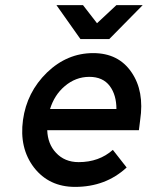

<svg xmlns="http://www.w3.org/2000/svg" viewBox="-20 -720 579 752"><path d="M201 -700 295 -567H408L539 -700H436L360 -629L305 -700ZM524 -210 529 -250Q546 -363 495 -437Q444 -512 345 -512Q243 -512 164 -436Q85 -359 70 -250Q55 -140 113 -64Q172 12 274 12Q394 12 476 -64L422 -133Q368 -85 288 -85Q233 -85 199 -122Q183 -139 174.5 -161Q166 -183 165 -210ZM330 -419Q383 -419 410 -383Q436 -348 436 -293H176Q193 -348 233 -382Q276 -419 330 -419Z"/></svg>

Font: Unageo
Style: Medium-Italic
Weight: 500
Designer: Richard Sepsi
Foundry: Richard Sepsi
Version: Version 2.000